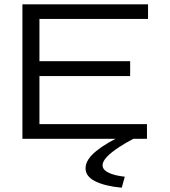

<svg xmlns="http://www.w3.org/2000/svg" viewBox="-20 -644 790 891"><path d="M84 0V-624H667V-556H163V-360H584V-291H163V-68H662V0ZM559 176 545 227Q468 220 422.5 197.5Q377 175 377 137Q377 97 426.5 57Q476 17 559 -21L599 0Q561 20 528.5 41.5Q496 63 476 84Q456 105 456 123Q456 144 484 157.5Q512 171 559 176Z"/></svg>

Font: Inconsolata ExtraExpanded
Style: Regular
Weight: 400
Width: 8
Monospace: yes
Designer: Raph Levien, Cyreal, Brenton Simpson
Foundry: Raph Levien, Cyreal, Google
Version: Version 3.000; ttfautohint (v1.8.2.53-6de2)